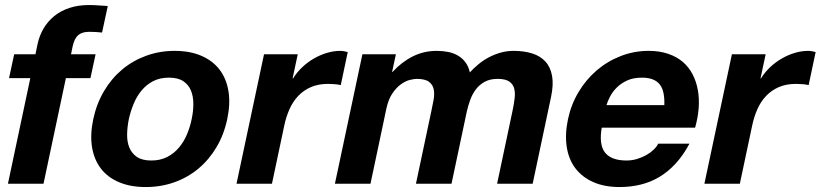

<svg xmlns="http://www.w3.org/2000/svg" viewBox="-20 -734 3278 767"><path d="M16.1 -421.9 36.6 -517.1H121.6L129.9 -557.1Q137.2 -591.8 154.1 -620.4Q170.9 -648.9 196.8 -669.9Q222.7 -690.9 257.6 -702.4Q292.5 -713.9 335.9 -713.9Q355 -713.9 373.8 -712.4Q392.6 -710.9 410.6 -710L387.7 -604Q362.8 -606.9 336.4 -606.9Q307.6 -606.9 292.2 -593.5Q276.9 -580.1 270 -547.9L263.7 -517.1H361.8L341.3 -421.9H243.2L153.8 0H11.7L101.1 -421.9Z M352.5 -257.8Q365.7 -319.8 395.5 -370.1Q425.3 -420.4 467.8 -456.1Q510.3 -491.7 563.7 -511.2Q617.2 -530.8 677.7 -530.8Q738.8 -530.8 784.2 -511.2Q829.6 -491.7 856.9 -456.1Q884.3 -420.4 892.6 -370.1Q900.9 -319.8 887.7 -257.8Q874.5 -195.8 844.7 -145.8Q814.9 -95.7 772.5 -60.3Q730 -24.9 676.5 -5.9Q623 13.2 562 13.2Q501.5 13.2 456.1 -5.9Q410.6 -24.9 383.3 -60.3Q356 -95.7 347.7 -145.8Q339.4 -195.8 352.5 -257.8ZM494.6 -257.8Q488.3 -226.6 487.8 -197Q487.3 -167.5 496.8 -144.3Q506.3 -121.1 527.3 -106.9Q548.3 -92.8 584.5 -92.8Q620.6 -92.8 647.9 -106.9Q675.3 -121.1 694.8 -144.3Q714.4 -167.5 726.8 -197Q739.3 -226.6 745.6 -257.8Q752.4 -289.1 752.4 -318.8Q752.4 -348.6 742.9 -372.1Q733.4 -395.5 712.2 -409.7Q690.9 -423.8 654.8 -423.8Q618.7 -423.8 591.6 -409.7Q564.5 -395.5 545.2 -372.1Q525.9 -348.6 513.7 -318.8Q501.5 -289.1 494.6 -257.8Z M1169.4 -517.1 1148.9 -420.9H1150.9Q1166 -445.3 1187.5 -465.6Q1209 -485.8 1233.9 -500.2Q1258.8 -514.6 1285.9 -522.7Q1313 -530.8 1339.4 -530.8Q1346.2 -530.8 1353.8 -529.5Q1361.3 -528.3 1369.1 -525.9L1341.3 -394Q1331.5 -396.5 1317.6 -397.7Q1303.7 -398.9 1291 -398.9Q1251.5 -398.9 1221.9 -386Q1192.4 -373 1171.1 -350.6Q1149.9 -328.1 1136.5 -297.9Q1123 -267.6 1115.7 -232.9L1066.4 0H924.8L1034.7 -517.1Z M1561.5 -517.1 1546.4 -446.8H1548.3Q1585 -486.8 1629.2 -508.8Q1673.3 -530.8 1724.6 -530.8Q1749 -530.8 1770.8 -526.4Q1792.5 -522 1809.8 -511.7Q1827.1 -501.5 1839.4 -485.1Q1851.6 -468.8 1856.9 -444.8Q1872.6 -461.9 1891.6 -477.5Q1910.6 -493.2 1932.6 -504.9Q1954.6 -516.6 1979.7 -523.7Q2004.9 -530.8 2031.7 -530.8Q2072.8 -530.8 2105.2 -520.8Q2137.7 -510.7 2158.2 -488.8Q2178.7 -466.8 2185.3 -431.6Q2191.9 -396.5 2181.2 -346.2L2107.9 0H1965.8L2027.8 -293Q2033.2 -318.8 2035.9 -341.8Q2038.6 -364.7 2033.7 -381.8Q2028.8 -398.9 2013.4 -408.9Q1998 -418.9 1967.8 -418.9Q1938 -418.9 1916.7 -407.5Q1895.5 -396 1881.3 -377.4Q1867.2 -358.9 1858.6 -335.4Q1850.1 -312 1844.7 -288.1L1783.7 0H1641.6L1703.1 -290Q1708 -312.5 1712.2 -335.4Q1716.3 -358.4 1712.6 -377Q1709 -395.5 1693.6 -407.2Q1678.2 -418.9 1644.5 -418.9Q1634.3 -418.9 1616.9 -414.6Q1599.6 -410.2 1581.5 -397.2Q1563.5 -384.3 1547.6 -361.1Q1531.7 -337.9 1523.4 -299.8L1460 0H1317.9L1427.7 -517.1Z M2383.8 -224.1Q2372.1 -154.8 2397.5 -123.8Q2422.9 -92.8 2482.9 -92.8Q2504.4 -92.8 2524.7 -98.9Q2544.9 -105 2561.8 -114.5Q2578.6 -124 2591.1 -136Q2603.5 -147.9 2609.4 -160.2H2734.4Q2709.5 -113.8 2679.2 -80.8Q2648.9 -47.9 2614 -27.1Q2579.1 -6.3 2539.3 3.4Q2499.5 13.2 2455.6 13.2Q2394.5 13.2 2349.9 -6.6Q2305.2 -26.4 2278.3 -62Q2251.5 -97.7 2243.9 -147.7Q2236.3 -197.8 2249 -257.8Q2261.2 -315.9 2291 -366Q2320.8 -416 2363.5 -452.6Q2406.2 -489.3 2459.5 -510Q2512.7 -530.8 2571.3 -530.8Q2615.2 -530.8 2649.4 -519Q2683.6 -507.3 2707.8 -486.6Q2731.9 -465.8 2746.8 -437Q2761.7 -408.2 2767.8 -374Q2773.9 -339.8 2771 -301.8Q2768.1 -263.7 2756.8 -224.1ZM2633.8 -314Q2634.8 -341.3 2630.6 -361.8Q2626.5 -382.3 2616 -396Q2605.5 -409.7 2587.9 -416.7Q2570.3 -423.8 2544.4 -423.8Q2509.8 -423.8 2485.1 -412.4Q2460.4 -400.9 2443.6 -384Q2426.8 -367.2 2417 -348.1Q2407.2 -329.1 2402.8 -314Z M3038.6 -517.1 3018.1 -420.9H3020Q3035.2 -445.3 3056.6 -465.6Q3078.1 -485.8 3103 -500.2Q3127.9 -514.6 3155 -522.7Q3182.1 -530.8 3208.5 -530.8Q3215.3 -530.8 3222.9 -529.5Q3230.5 -528.3 3238.3 -525.9L3210.4 -394Q3200.7 -396.5 3186.8 -397.7Q3172.9 -398.9 3160.2 -398.9Q3120.6 -398.9 3091.1 -386Q3061.5 -373 3040.3 -350.6Q3019 -328.1 3005.6 -297.9Q2992.2 -267.6 2984.9 -232.9L2935.5 0H2793.9L2903.8 -517.1Z"/></svg>

Font: XB Khoramshahr
Style: Bold Italic
Weight: 700
Italic angle: -12°
Designer: Behnam
Foundry: Irmug
Version: Version 8.005 2009